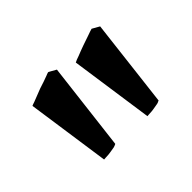

<svg xmlns="http://www.w3.org/2000/svg" viewBox="-75 -869 618 618"><g transform="rotate(-45 234.0 -560.0)"><path d="M168.9 -407.2 165 -405.3Q161.1 -403.8 158.2 -402.8Q153.3 -401.9 141.1 -399.9Q128.9 -397.9 123 -397.9Q120.1 -397.9 115 -397.5Q109.9 -397 107.9 -397L66.9 -682.1Q70.8 -684.1 80.1 -687Q88.9 -690.9 100.1 -694.8L124 -704.1Q137.2 -708 147.9 -711.9L168 -719.2Q169.9 -720.2 172.9 -721.2Q175.8 -722.2 177.5 -722.7Q179.2 -723.1 180.2 -723.1L205.1 -709ZM366.2 -407.2Q365.2 -407.2 363 -406Q360.8 -404.8 358.4 -403.8Q356 -402.8 354 -402.8Q349.1 -401.9 337.2 -399.9Q325.2 -397.9 318.8 -397.9Q315.9 -397.9 311.5 -397.5Q307.1 -397 305.2 -397L264.2 -682.1Q271 -686 286.1 -690.9Q289.1 -691.9 301.5 -697Q314 -702.1 320.8 -704.1Q345.7 -712.9 355 -715.8Q368.2 -720.7 377 -723.1L401.9 -709Z"/></g></svg>

Font: Gentium Basic
Style: Bold
Weight: 700
Designer: J. Victor Gaultney and Annie Olsen
Foundry: SIL International
Version: Version 1.100